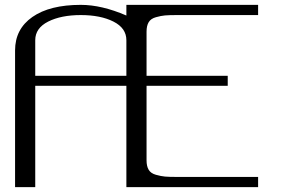

<svg xmlns="http://www.w3.org/2000/svg" viewBox="-20 -770 1165 790"><path d="M125 -458H500V-604.5Q500 -654.3 446.8 -681.2Q393.6 -708 312.5 -708Q231.4 -708 178.2 -681.2Q125 -654.3 125 -604.5ZM1042 -750V-708H708Q674.8 -708 658.7 -706.5Q642.6 -705.1 621.6 -699.2Q600.6 -693.4 591.8 -678.7Q583 -664.1 583 -639.6V-458H917V-417H583V-110.4Q583 -85.9 591.8 -71.3Q600.6 -56.6 621.6 -50.8Q642.6 -44.9 658.7 -43.5Q674.8 -42 708 -42H1042V0H500V-417H125V0H42V-562.5Q42 -650.4 113.3 -700.2Q184.6 -750 312.5 -750Q398.4 -750 500 -706.1V-750Z"/></svg>

Font: okolaks
Style: Regular
Weight: 500
Version: Version 000.6.0